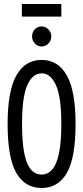

<svg xmlns="http://www.w3.org/2000/svg" viewBox="-20 -927 415 958"><path d="M188 11Q105 11 61.5 -64Q18 -139 18 -309Q18 -473 61.5 -550.5Q105 -628 188 -628Q270 -628 313.5 -550.5Q357 -473 357 -309Q357 -139 313.5 -64Q270 11 188 11ZM188 -56Q218 -56 240 -80.5Q262 -105 274 -160.5Q286 -216 286 -309Q286 -442 259.5 -501.5Q233 -561 188 -561Q142 -561 116 -501.5Q90 -442 90 -309Q90 -216 101.5 -160.5Q113 -105 135 -80.5Q157 -56 188 -56ZM188 -695Q168 -695 154 -710Q140 -725 140 -745Q140 -766 153.5 -780.5Q167 -795 188 -795Q207 -795 221.5 -780.5Q236 -766 236 -745Q236 -725 221.5 -710Q207 -695 188 -695ZM89 -844V-907H286V-844Z"/></svg>

Font: Inconsolata Condensed Medium
Style: Regular
Weight: 500
Width: 3
Monospace: yes
Designer: Raph Levien, Cyreal, Brenton Simpson
Foundry: Raph Levien, Cyreal, Google
Version: Version 3.100; ttfautohint (v1.8.4.7-5d5b)